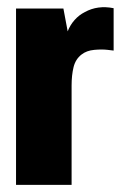

<svg xmlns="http://www.w3.org/2000/svg" viewBox="-20 -519 344 539"><path d="M25 0V-495H158L170 -431Q177 -449 189.5 -463Q202 -477 218 -485Q254 -505 299 -496V-377Q299 -377 282.5 -379Q266 -381 244.5 -379Q223 -377 209 -366Q192 -353 186.5 -330.5Q181 -308 181 -279V0Z"/></svg>

Font: Alumni Sans Black
Style: Regular
Weight: 900
Designer: Robert E. Leuschke
Foundry: Robert E. Leuschke
Version: Version 1.018